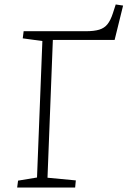

<svg xmlns="http://www.w3.org/2000/svg" viewBox="-20 -841 572 861"><path d="M61 -31 146 -45 170 -657 82 -669 86 -701H365Q402 -701 425 -708Q448 -715 462 -732.5Q476 -750 486 -781L499 -821L532 -816L494 -662H217L193 -44L320 -32L317 0H57Z"/></svg>

Font: Literata ExtraLight
Style: Italic
Weight: 250
Italic angle: -2°
Designer: Latin by Veronika Burian and Jose Scaglione. Greek by Irene Vlachou. Cyrillic by Vera Evstafieva
Foundry: TypeTogether
Version: Version 3.002